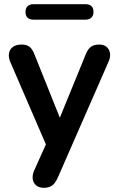

<svg xmlns="http://www.w3.org/2000/svg" viewBox="-20 -710 566 918"><path d="M189 188Q167 188 153 176.5Q139 165 136.5 146Q134 127 143 106L211 -45V7L29 -414Q20 -436 23 -455Q26 -474 41.5 -485.5Q57 -497 84 -497Q107 -497 121 -486.5Q135 -476 146 -447L281 -110H251L389 -448Q400 -476 415 -486.5Q430 -497 455 -497Q477 -497 490 -485.5Q503 -474 506 -455.5Q509 -437 499 -415L256 140Q243 168 228 178Q213 188 189 188ZM141 -616Q102 -616 102 -653Q102 -671 112 -680.5Q122 -690 141 -690H388Q427 -690 427 -653Q427 -636 417 -626Q407 -616 388 -616Z"/></svg>

Font: Nunito ExtraLight
Style: Regular
Weight: 200
Designer: Vernon Adams
Foundry: Vernon Adams
Version: Version 3.602